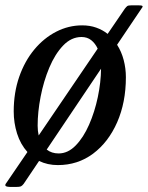

<svg xmlns="http://www.w3.org/2000/svg" viewBox="-55 -628 571 742"><path d="M-2 -197.5Q-2 -270 19.2 -331Q40.5 -392 77.5 -436.5Q114.5 -481 162.2 -505.5Q210 -530 262.5 -530Q292.5 -530 317 -521.2Q341.5 -512.5 361 -497L427.5 -594.5Q433 -601.5 436.8 -604.5Q440.5 -607.5 455.5 -607.5H478Q492.5 -607.5 495.2 -605Q498 -602.5 492.5 -596L397.5 -455Q414.5 -428.5 423 -396Q431.5 -363.5 431.5 -329.5Q431.5 -232.5 397.8 -155.5Q364 -78.5 304.8 -34.2Q245.5 10 168.5 10Q128.5 10 96 -6L36.5 82.5Q30.5 90 25.8 92.2Q21 94.5 5.5 94.5H-10.5Q-29 94.5 -33 90.8Q-37 87 -30.5 79L51 -40.5Q24 -70.5 11 -111.8Q-2 -153 -2 -197.5ZM90.5 -142.5Q90.5 -122 94.5 -104.5L322.5 -440Q313 -460.5 297.5 -472.8Q282 -485 260 -485Q220.5 -485 189 -452Q157.5 -419 135.5 -366.5Q113.5 -314 102 -254.5Q90.5 -195 90.5 -142.5ZM171.5 -35Q207.5 -35 237.5 -65.8Q267.5 -96.5 289.2 -146Q311 -195.5 323 -252.8Q335 -310 335.5 -362.5L125.5 -50Q144.5 -35 171.5 -35Z"/></svg>

Font: Besley* Narrow
Style: Italic
Weight: 400
Width: 4
Italic angle: -13°
Designer: Owen Earl
Foundry: indestructible type*
Version: Version 3.000; ttfautohint (v1.8.3)